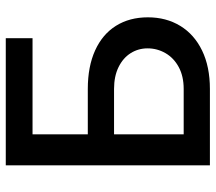

<svg xmlns="http://www.w3.org/2000/svg" viewBox="-61 -686 747 665"><g transform="rotate(-90 312.5 -353.5)"><path d="M72.3 -707H512.7V-614.3H179.7V-422.9H336.9Q414.6 -422.9 470.5 -397.5Q526.4 -372.1 555.7 -325.2Q585 -278.3 585 -214.8Q585 -151.4 555.4 -102.8Q525.9 -54.2 470 -27.1Q414.1 0 336.9 0H72.3ZM477.5 -215.8Q477.5 -248 460.9 -274.4Q444.3 -300.8 412.6 -316.4Q380.9 -332 336.9 -332H179.7V-90.8H336.9Q380.9 -90.8 412.6 -107.9Q444.3 -125 460.9 -153.8Q477.5 -182.6 477.5 -215.8Z"/></g></svg>

Font: Pretendard Std Medium
Style: Regular
Weight: 500
Designer: Base glyphs from Inter by Rasmus Andersson; Hangeul glyphs from Noto Sans CJK(Source Han Sans) by Jang Soo-young and Kan
Foundry: Kil Hyung-jin
Version: Version 1.309